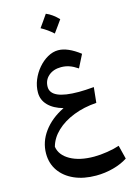

<svg xmlns="http://www.w3.org/2000/svg" viewBox="-174 -972 961 1403"><g transform="rotate(-15 306.0 -270.0)"><path d="M268.1 -189Q195.8 -209 156.2 -249.8Q116.7 -290.5 116.7 -346.7Q116.7 -395 135.7 -441.4Q154.8 -487.8 186.8 -525.4Q218.8 -563 258.3 -585.4Q297.9 -607.9 338.4 -607.9Q410.2 -607.9 501.5 -537.6L452.1 -439.9Q418 -462.9 388.9 -472.9Q359.9 -482.9 326.7 -482.9Q269 -482.9 232.4 -451.2Q195.8 -419.4 195.8 -368.7Q195.8 -274.4 407.7 -274.4Q454.1 -274.4 521.5 -280.3L509.3 -164.1Q414.1 -157.7 335.2 -126.7Q256.3 -95.7 203.6 -45.7Q150.9 4.4 133.8 67.4Q143.6 132.3 213.6 171.9Q283.7 211.4 393.6 211.4Q439.5 211.4 493.4 202.9Q547.4 194.3 585.9 181.2L611.8 284.7Q566.9 314.5 503.2 331.8Q439.5 349.1 372.6 349.1Q278.3 349.1 207.8 317.9Q137.2 286.6 97.9 230.5Q58.6 174.3 58.6 99.6Q58.6 11.2 113.8 -64.5Q168.9 -140.1 268.1 -189ZM321.3 -888.7Q344.7 -879.4 367.7 -862.8Q390.6 -846.2 413.1 -823.2Q397.5 -800.8 381.1 -778.1Q364.7 -755.4 347.7 -731.9Q306.6 -769.5 256.8 -796.4Q273.4 -819.8 289.3 -842.5Q305.2 -865.2 321.3 -888.7Z"/></g></svg>

Font: Pinar-DS1-FD SemiBold
Style: Regular
Weight: 600
Designer: Amin Abedi
Version: Version 3.000